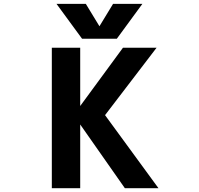

<svg xmlns="http://www.w3.org/2000/svg" viewBox="-20 -982 1040 1004"><path d="M500 -844.7 571.3 -961.9H724.6L590.8 -779.3H409.2L275.4 -961.9H428.7ZM399.4 -331.1V2H251V-732.4H399.4V-427.7L623 -732.4H798.8L529.3 -379.9L808.6 2H632.8Z"/></svg>

Font: GenEi Gothic M Regular
Style: Bold
Weight: 700
Designer: o_tamon (Modified); [Source Han Sans]
Ryoko NISHIZUKA  (kana & ideographs); Paul D. Hunt (Latin, Greek & Cyrillic); Wenl
Version: Version 1.1a;Original Version 1.004